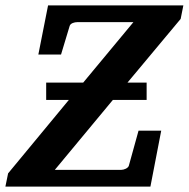

<svg xmlns="http://www.w3.org/2000/svg" viewBox="-41 -691 699 711"><path d="M502 -321V-385H431L628 -621L638 -671H137L101 -489H185L217 -595C220 -605 235 -609 245 -609H453L267 -385H130V-321H214L-11 -49L-21 0H516L556 -207H472L436 -77C433 -68 418 -62 408 -62H162L377 -321Z"/></svg>

Font: Veleka
Style: Bold Italic
Weight: 700
Italic angle: -12°
Designer: Stefan Peev, Context Ltd, 2016; SIL International, 1997-2014.
Foundry: Stefan Peev, Context Ltd, 2016
Version: Version 5.000